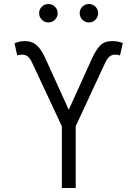

<svg xmlns="http://www.w3.org/2000/svg" viewBox="-20 -941 687 961"><path d="M289.6 0V-309.1L141.1 -626.5Q129.9 -649.9 118.7 -658.7Q107.4 -667.5 91.3 -667.5Q75.7 -667.5 66.4 -663.1L52.7 -724.1Q77.1 -735.4 104 -735.4Q137.2 -735.8 161.1 -716.8Q185.1 -697.8 208 -647L324.2 -391.6L439.9 -647Q460.4 -691.9 481.7 -713.6Q502.9 -735.4 542.5 -735.4Q569.3 -735.4 594.7 -725.6L580.6 -663.1Q572.3 -667.5 556.6 -667.5Q540.5 -667.5 529.1 -658.7Q517.6 -649.9 506.3 -626.5L358.9 -309.1V0ZM222.2 -828.6Q203.1 -828.6 189.5 -842.3Q175.8 -856 175.8 -875Q175.8 -894 189.5 -907.5Q203.1 -920.9 222.2 -920.9Q241.2 -920.9 254.9 -907.5Q268.6 -894 268.6 -875Q268.6 -856 254.9 -842.3Q241.2 -828.6 222.2 -828.6ZM425.3 -828.6Q405.8 -828.6 392.3 -842.3Q378.9 -856 378.9 -875Q378.9 -894 392.3 -907.5Q405.8 -920.9 425.3 -920.9Q444.3 -920.9 457.8 -907.5Q471.2 -894 471.2 -875Q471.2 -856 457.8 -842.3Q444.3 -828.6 425.3 -828.6Z"/></svg>

Font: Inter Light
Style: Regular
Weight: 300
Designer: Rasmus Andersson
Foundry: rsms
Version: Version 4.000;git-a52131595